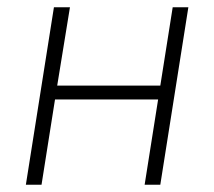

<svg xmlns="http://www.w3.org/2000/svg" viewBox="-20 -507 588 527"><path d="M51 0 128 -487H172L137 -272H420L454 -487H497L420 0H377L414 -234H131L94 0Z"/></svg>

Font: Nunito Sans 10pt SemiCondensed ExtraLight
Style: Italic
Weight: 250
Width: 4
Italic angle: -9°
Designer: Vernon Adams
Foundry: Vernon Adams
Version: Version 3.101;gftools[0.9.27]